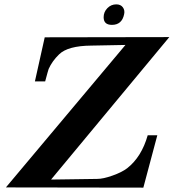

<svg xmlns="http://www.w3.org/2000/svg" viewBox="-20 -860 796 880"><path d="M756 -690 214 -37 425 -40Q453 -40 495 -55Q538 -70 563 -89Q629 -141 657 -240H701L637 0L7 -1L555 -654L398 -651Q291 -650 251 -611Q219 -580 203 -544Q202 -542 198 -527.5Q194 -513 187 -487H140L185 -689ZM549 -795Q539 -746 493 -746Q455 -746 455 -781Q455 -805 472 -822.5Q489 -840 513 -840Q533 -840 543 -826.5Q553 -813 549 -795Z"/></svg>

Font: GFS Didot
Style: Bold Italic
Weight: 700
Italic angle: -12°
Designer: Designed by Takis Katsoulidis and George D. Matthiopoulos.
Foundry: Designed by Takis Katsoulidis and George D. Matthiopoulos.
Version: Version 1.0